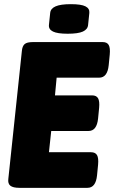

<svg xmlns="http://www.w3.org/2000/svg" viewBox="-20 -902 548 922"><path d="M73 0Q43 0 30 -10Q17 -20 20 -43L85 -657Q87 -680 98 -690Q109 -700 139 -700H473Q494 -700 502 -686Q510 -672 507 -640L502 -589Q496 -529 456 -529H252L244 -444H422Q443 -444 451 -430Q459 -416 456 -384L451 -333Q445 -273 405 -273H226L215 -171H417Q438 -171 446 -157Q454 -143 451 -111L446 -60Q440 0 400 0ZM305 -740Q256 -740 234.5 -750.5Q213 -761 215 -782L221 -840Q223 -861 247 -871.5Q271 -882 320 -882Q370 -882 390.5 -871.5Q411 -861 409 -840L403 -782Q401 -761 378 -750.5Q355 -740 305 -740Z"/></svg>

Font: Asap Semi Condensed Semi Condensed Black
Style: Italic
Weight: 900
Width: 4
Italic angle: -6°
Designer: Pablo Cosgaya
Foundry: Omnibus-Type
Version: Version 3.001; ttfautohint (v1.8.4.7-5d5b)